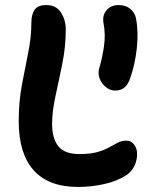

<svg xmlns="http://www.w3.org/2000/svg" viewBox="-20 -730 584 759"><path d="M288 9Q172 9 113 -57Q54 -123 54 -251Q54 -327 66.5 -394Q79 -461 91.5 -522Q104 -583 104 -641Q104 -672 116.5 -691Q129 -710 163 -710Q202 -710 221 -680.5Q240 -651 240 -614Q240 -546 226.5 -479Q213 -412 199.5 -351Q186 -290 186 -240Q186 -183 210.5 -152Q235 -121 294 -121Q338 -121 365.5 -129Q393 -137 411.5 -147.5Q430 -158 445.5 -166Q461 -174 479 -174Q499 -174 510.5 -158Q522 -142 522 -122Q522 -98 512.5 -76.5Q503 -55 482 -39Q444 -14 392.5 -2.5Q341 9 288 9ZM436 -372Q415 -372 398 -386Q381 -400 373.5 -420.5Q366 -441 373 -463Q384 -499 391 -546.5Q398 -594 389 -640Q384 -670 401.5 -690Q419 -710 449 -710Q477 -710 494.5 -695.5Q512 -681 517 -660Q528 -606 521 -540.5Q514 -475 494 -419Q478 -372 436 -372Z"/></svg>

Font: Shantell Sans Normal
Style: Regular
Weight: 600
Designer: Stephen Nixon, Anya Danilova, Shantell Martin
Foundry: Arrow Type
Version: Version 1.009;[a7da0bfa3]